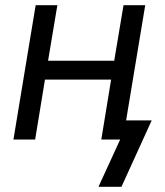

<svg xmlns="http://www.w3.org/2000/svg" viewBox="-20 -540 640 743"><path d="M450 183H361L445 0H372L410 -232H154L116 0H32L118 -520H202L166 -305H422L458 -520H542L468 -74H567Z"/></svg>

Font: Iosevka Aile
Style: Italic
Weight: 400
Italic angle: -9°
Designer: Belleve Invis
Foundry: Belleve Invis
Version: Version 28.0.1; ttfautohint (v1.8.4)